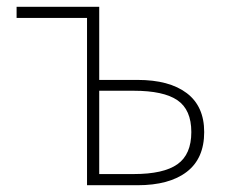

<svg xmlns="http://www.w3.org/2000/svg" viewBox="-20 -547 672 567"><path d="M29 -494H237V0H386Q480 0 531.5 -39.5Q583 -79 583 -157Q583 -233 531.5 -272Q480 -311 386 -311H273V-527H29ZM375 -33H273V-279H375Q463 -279 504 -251Q545 -223 545 -157Q545 -91 504 -62Q463 -33 375 -33Z"/></svg>

Font: Spoqa Han Sans Neo Thin
Style: Regular
Weight: 100
Designer: [Spoqa Han Sans Neo] Dong-huui Kim  Younghwa Kang  Yujin Lee  [Noto Sans] Ryoko NISHIZUKA  (kana & ideographs); Paul D. 
Foundry: Spoqa (http://www.spoqa-han-sans.com)
Version: Version 1.100;hotconv 1.0.109;makeotfexe 2.5.65596